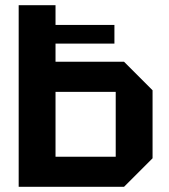

<svg xmlns="http://www.w3.org/2000/svg" viewBox="-20 -720 653 740"><path d="M52 0V-700H194V-624H421V-552H194V-482H458L568 -372V-110L458 0ZM194 -116H426V-366H194Z"/></svg>

Font: Tektur SemiBold
Style: Regular
Weight: 600
Designer: Adam Jagosz
Foundry: Adam Jagosz
Version: Version 1.005;gftools[0.9.30]